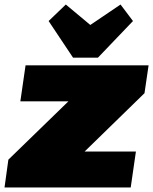

<svg xmlns="http://www.w3.org/2000/svg" viewBox="-25 -829 677 849"><path d="M12 -123 361 -462 372 -381H65L88 -540H632L614 -417L261 -73L253 -159H576L553 0H-5ZM563 -736 408 -574H298L190 -736L266 -809L441 -663H292L508 -809Z"/></svg>

Font: Pathway Extreme SemiCondensed Black
Style: Italic
Weight: 900
Width: 4
Italic angle: -8°
Version: Version 1.001;gftools[0.9.26]